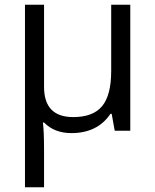

<svg xmlns="http://www.w3.org/2000/svg" viewBox="-20 -555 659 815"><path d="M86 -535V240H167V84Q167 -1 162 -35H167Q211 10 283 10Q394 10 449 -72H454L467 0H533V-535H452V-254Q452 -151 413.5 -104.5Q375 -58 291 -58Q167 -58 167 -186V-535Z"/></svg>

Font: OpenSansMMV
Style: Regular
Weight: 400
Designer: Steve Matteson
Foundry: Ascender Corporation
Version: Version 4.000